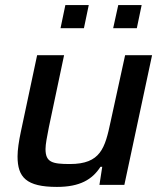

<svg xmlns="http://www.w3.org/2000/svg" viewBox="-20 -727 637 755"><path d="M237 -707 218 -616H310L329 -707ZM445 -707 425 -616H518L537 -707ZM204 8C294 8 343 -21 375 -71H382L371 0H469L578 -510H472L415 -249C393 -145 376 -82 255 -82C185 -82 159 -89 159 -141C159 -160 165 -190 172 -226L232 -510H126L62 -209C54 -172 49 -137 49 -112C49 -30 83 8 204 8Z"/></svg>

Font: Saira UNSAM Medium Italic
Style: Regular
Weight: 500
Italic angle: -12°
Designer: Hector Gatti with collaboration of the Omnibus-Type team
Foundry: Omnibus-Type
Version: Version 0.072;PS 000.072;hotconv 1.0.88;makeotf.lib2.5.64775